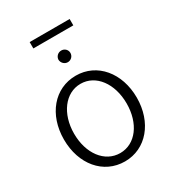

<svg xmlns="http://www.w3.org/2000/svg" viewBox="-204 -969 998 1098"><g transform="rotate(-30 295.5 -420.0)"><path d="M296 12C436 12 536 -108 536 -271C536 -434 436 -554 296 -554C154 -554 55 -434 55 -271C55 -108 154 12 296 12ZM122 -271C122 -402 195 -500 296 -500C397 -500 469 -402 469 -271C469 -140 398 -43 296 -43C194 -43 122 -140 122 -271ZM164 -810H428V-852H164ZM256 -682C257 -661 274 -643 296 -643C318 -643 335 -661 335 -682C335 -703 318 -720 296 -720C274 -720 257 -703 256 -682Z"/></g></svg>

Font: Wafeq Light
Style: Regular
Weight: 300
Designer: Rasmus Andersson & Azza Alameddine
Foundry: Google & TypeTogether
Version: Version 3.000;January 28, 2025;FontCreator 15.0.0.3014 64-bi